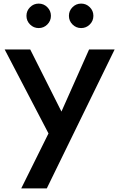

<svg xmlns="http://www.w3.org/2000/svg" viewBox="-20 -787 666 1067"><path d="M98 260H240L617 -512H475L321.5 -167L148 -512H6L249.5 -45.5ZM431 -631Q459 -631 479 -651Q499 -671 499 -699Q499 -727 479 -747Q459 -767 431 -767Q403 -767 383 -747Q363 -727 363 -699Q363 -671 383 -651Q403 -631 431 -631ZM195 -631Q223 -631 243 -651Q263 -671 263 -699Q263 -727 243 -747Q223 -767 195 -767Q167 -767 147 -747Q127 -727 127 -699Q127 -671 147 -651Q167 -631 195 -631Z"/></svg>

Font: Spartan SemiBold
Style: Regular
Weight: 600
Designer: Matt Bailey, Mirko Velimirovic
Foundry: Matt Bailey
Version: Version 1.003; ttfautohint (v1.8.3)